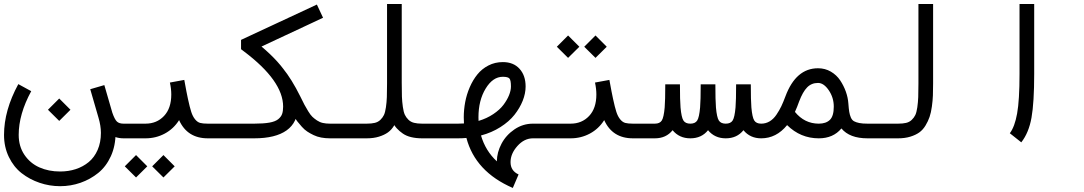

<svg xmlns="http://www.w3.org/2000/svg" viewBox="-86 -678 5409 958"><path d="M474.1 -116.7Q486.3 -81.5 497.6 -71.3Q508.8 -61 530.3 -61V12.2Q441.4 12.2 404.8 -93.3ZM153.3 -130.4 209.5 -186.5 265.6 -130.4 209.5 -74.7ZM364.3 -232.9 434.6 -253.4 475.6 -111.8Q490.7 -58.6 490.7 -15.1Q490.7 49.3 467.3 101.1Q443.8 152.8 404.3 184.8Q364.7 216.8 315.9 233.9Q267.1 251 213.9 251Q161.1 251 111.6 234.1Q62 217.3 22.2 186.3Q-17.6 155.3 -41.7 105.5Q-65.9 55.7 -65.9 -4.9Q-65.9 -127.4 5.4 -258.3L69.8 -223.1Q7.3 -108.4 7.3 -4.9Q7.3 52.2 35.9 94.5Q64.5 136.7 110.6 157.2Q156.7 177.7 213.9 177.7Q255.9 177.7 292.2 165.8Q328.6 153.8 356.7 130.6Q384.8 107.4 401.1 70.1Q417.5 32.7 417.5 -15.1Q417.5 -50.3 405.3 -91.3Z M673.3 151.9 729.5 95.7 785.6 151.9 729.5 207.5ZM536.6 151.9 592.8 95.7 648.9 151.9 592.8 207.5ZM530.3 -61H640.1Q696.3 -61 732.4 -99.4Q768.6 -137.7 768.6 -206.5Q768.6 -234.9 761.7 -266.1L833.5 -279.3Q845.7 -211.9 851.6 -185.5Q860.8 -142.6 868.2 -119.9Q875.5 -97.2 887.2 -82.8Q898.9 -68.4 912.6 -64.7Q926.3 -61 950.7 -61H1060.5V12.2H950.7Q848.6 12.2 807.6 -78.6Q780.3 -35.2 736.1 -11.5Q691.9 12.2 640.1 12.2H530.3Q515.1 12.2 504.4 1.5Q493.7 -9.3 493.7 -24.4Q493.7 -39.6 504.4 -50.3Q515.1 -61 530.3 -61Z M1590.8 -61V12.2H1560.5Q1537.1 12.2 1516.6 8.3Q1496.1 4.4 1478.8 -3.9Q1461.4 -12.2 1447.3 -21.5Q1433.1 -30.8 1420.2 -45.4Q1407.2 -60.1 1397.9 -71.8Q1388.7 -83.5 1378.4 -101.8Q1368.2 -120.1 1362.1 -132.3Q1356 -144.5 1346.7 -164.1Q1311 -239.3 1268.6 -291.5L1325.2 -337.4Q1369.1 -283.7 1412.6 -196.3Q1425.8 -168.9 1433.1 -155.3Q1440.4 -141.6 1451.9 -122.8Q1463.4 -104 1472.7 -95.2Q1481.9 -86.4 1495.6 -77.1Q1509.3 -67.9 1524.9 -64.5Q1540.5 -61 1560.5 -61ZM1060.5 -61H1182.6Q1229 -61 1258.1 -66.2Q1287.1 -71.3 1301.8 -83Q1316.4 -94.7 1321.5 -109.1Q1326.7 -123.5 1326.7 -146Q1326.7 -274.4 1131.3 -421.4Q1126.5 -424.8 1116.7 -432.6V-479L1495.1 -655.3L1525.9 -589.4L1218.8 -445.8Q1399.9 -293.9 1399.9 -146Q1399.9 -67.4 1344.2 -27.6Q1288.6 12.2 1182.6 12.2H1060.5Q1045.4 12.2 1034.7 1.5Q1023.9 -9.3 1023.9 -24.4Q1023.9 -39.6 1034.7 -50.3Q1045.4 -61 1060.5 -61Z M2121.1 -61V12.2H2020Q1990.2 12.2 1965.8 6.3Q1941.4 0.5 1924.1 -11.5Q1906.7 -23.4 1893.3 -38.1Q1879.9 -52.7 1871.6 -73.7Q1863.3 -94.7 1857.7 -114.7Q1852.1 -134.8 1849.6 -162.1Q1847.2 -189.5 1846.2 -211.9Q1845.2 -234.4 1845.2 -264.2H1918.5Q1918.5 -221.7 1919.4 -195.8Q1920.4 -169.9 1924.1 -144.3Q1927.7 -118.7 1934.1 -105.2Q1940.4 -91.8 1951.9 -80.6Q1963.4 -69.3 1980 -65.2Q1996.6 -61 2020 -61ZM1590.8 -61H1743.7Q1767.6 -61 1783.9 -64.9Q1800.3 -68.8 1811.8 -79.8Q1823.2 -90.8 1829.6 -104Q1835.9 -117.2 1839.6 -142.6Q1843.3 -168 1844.2 -193.6Q1845.2 -219.2 1845.2 -261.7V-658.2H1918.5V-261.7Q1918.5 -227.1 1917.5 -201.9Q1916.5 -176.8 1912.4 -146.5Q1908.2 -116.2 1900.9 -94.7Q1893.6 -73.2 1880.6 -51.8Q1867.7 -30.3 1849.6 -17.3Q1831.5 -4.4 1804.7 3.9Q1777.8 12.2 1743.7 12.2H1590.8Q1575.7 12.2 1564.9 1.5Q1554.2 -9.3 1554.2 -24.4Q1554.2 -39.6 1564.9 -50.3Q1575.7 -61 1590.8 -61Z M2121.1 -61H2199.2Q2210.4 -61 2229 -62Q2228 -82.5 2228 -92.8Q2228 -130.4 2235.1 -168.5Q2242.2 -206.5 2257.8 -242.7Q2273.4 -278.8 2295.9 -306.6Q2318.4 -334.5 2351.1 -351.3Q2383.8 -368.2 2422.9 -368.2Q2476.1 -368.2 2506.3 -334.7Q2536.6 -301.3 2536.6 -246.6Q2536.6 -211.9 2522.2 -175.5Q2507.8 -139.2 2481 -105.2Q2454.1 -71.3 2410.6 -43.7Q2367.2 -16.1 2314 -2Q2336.4 74.7 2393.1 127Q2393.6 82 2416.3 39.1Q2439 -3.9 2481 -32.5Q2522.9 -61 2573.2 -61H2651.4V12.2H2573.2Q2529.8 12.2 2495.6 50.5Q2461.4 88.9 2461.4 130.9Q2461.4 174.3 2501.5 192.4L2472.7 259.8Q2285.6 178.7 2241.2 10.3Q2222.2 12.2 2199.2 12.2H2121.1Q2106 12.2 2095.2 1.5Q2084.5 -9.3 2084.5 -24.4Q2084.5 -39.6 2095.2 -50.3Q2106 -61 2121.1 -61ZM2301.8 -74.7Q2342.8 -86.9 2375.2 -108.6Q2407.7 -130.4 2426 -154.8Q2444.3 -179.2 2453.9 -202.9Q2463.4 -226.6 2463.4 -246.6Q2463.4 -277.8 2455.8 -286.4Q2448.2 -294.9 2422.9 -294.9Q2373 -294.9 2337.2 -236.1Q2301.3 -177.2 2301.3 -92.8Q2301.3 -80.1 2301.8 -74.7Z M2829.1 -444.8 2885.3 -501 2941.4 -444.8 2885.3 -389.2ZM2692.4 -444.8 2748.5 -501 2804.7 -444.8 2748.5 -389.2ZM2651.4 -61H2761.2Q2817.4 -61 2853.5 -99.4Q2889.6 -137.7 2889.6 -206.5Q2889.6 -234.9 2882.8 -266.1L2954.6 -279.3Q2966.8 -211.9 2972.7 -185.5Q2981.9 -142.6 2989.3 -119.9Q2996.6 -97.2 3008.3 -82.8Q3020 -68.4 3033.7 -64.7Q3047.4 -61 3071.8 -61H3181.6V12.2H3071.8Q2969.7 12.2 2928.7 -78.6Q2901.4 -35.2 2857.2 -11.5Q2813 12.2 2761.2 12.2H2651.4Q2636.2 12.2 2625.5 1.5Q2614.7 -9.3 2614.7 -24.4Q2614.7 -39.6 2625.5 -50.3Q2636.2 -61 2651.4 -61Z M3181.6 -61Q3206.1 -61 3216.1 -76.7Q3226.1 -92.3 3230.5 -142.1Q3233.4 -176.8 3233.4 -257.3H3306.6Q3306.6 -176.8 3309.6 -141.6Q3314 -92.3 3324 -76.7Q3334 -61 3358.4 -61Q3382.8 -61 3392.8 -76.7Q3402.8 -92.3 3407.2 -142.1Q3410.2 -176.8 3410.2 -257.3H3483.4Q3483.4 -176.8 3486.3 -141.6Q3490.7 -92.3 3500.7 -76.7Q3510.7 -61 3535.2 -61Q3559.6 -61 3569.6 -76.7Q3579.6 -92.3 3584 -142.1Q3586.9 -176.8 3586.9 -257.3H3660.2Q3660.2 -176.8 3663.1 -141.6Q3667.5 -92.3 3677.5 -76.7Q3687.5 -61 3711.9 -61V12.2Q3656.7 12.2 3623.5 -28.3Q3591.3 12.2 3535.2 12.2Q3480 12.2 3446.8 -28.3Q3414.6 12.2 3358.4 12.2Q3303.2 12.2 3270 -28.3Q3237.8 12.2 3181.6 12.2Q3166.5 12.2 3155.8 1.5Q3145 -9.3 3145 -24.4Q3145 -39.6 3155.8 -50.3Q3166.5 -61 3181.6 -61Z M3711.9 -61Q3734.9 -61 3754.2 -72.5Q3773.4 -84 3788.1 -105.7Q3802.7 -127.4 3812.5 -147.9Q3822.3 -168.5 3833 -197.3Q3885.3 -337.4 3995.6 -337.4Q4030.8 -337.4 4059.6 -320.6Q4088.4 -303.7 4106.2 -276.9Q4124 -250 4134.5 -220.5Q4145 -190.9 4147 -161.6Q4148.9 -134.8 4151.4 -119.9Q4153.8 -105 4159.4 -91.8Q4165 -78.6 4175.3 -73Q4185.5 -67.4 4201.4 -64.2Q4217.3 -61 4242.2 -61V12.2Q4153.3 12.2 4112.3 -37.1Q4071.3 12.2 3999.5 12.2Q3908.2 12.2 3841.3 -53.7Q3787.6 12.2 3711.9 12.2Q3696.8 12.2 3686 1.5Q3675.3 -9.3 3675.3 -24.4Q3675.3 -39.6 3686 -50.3Q3696.8 -61 3711.9 -61ZM4074.2 -146Q4074.2 -190.9 4049.3 -227.5Q4024.4 -264.2 3995.6 -264.2Q3962.9 -264.2 3941.2 -241.9Q3919.4 -219.7 3901.4 -171.9Q3891.6 -144 3880.4 -119.6Q3928.2 -61 3999.5 -61Q4035.2 -61 4054.7 -79.8Q4074.2 -98.6 4074.2 -146Z M4242.2 -61H4395Q4418.9 -61 4435.3 -64.9Q4451.7 -68.8 4463.1 -79.8Q4474.6 -90.8 4481 -104Q4487.3 -117.2 4491 -142.6Q4494.6 -168 4495.6 -193.6Q4496.6 -219.2 4496.6 -261.7V-658.2H4569.8V-261.7Q4569.8 -227.1 4568.8 -201.9Q4567.9 -176.8 4563.7 -146.5Q4559.6 -116.2 4552.2 -94.7Q4544.9 -73.2 4532 -51.8Q4519 -30.3 4501 -17.3Q4482.9 -4.4 4456.1 3.9Q4429.2 12.2 4395 12.2H4242.2Q4227.1 12.2 4216.3 1.5Q4205.6 -9.3 4205.6 -24.4Q4205.6 -39.6 4216.3 -50.3Q4227.1 -61 4242.2 -61Z M5009.8 32.2 4952.6 -13.2Q4977.1 -45.4 4989 -111.6Q5001 -177.7 5001 -309.6V-658.2H5074.2Q5074.2 -658.2 5074.2 -309.6Q5074.2 -166.5 5060.8 -91.1Q5047.4 -15.6 5009.8 32.2Z"/></svg>

Font: AzarMehrMonospaced
Style: SerifBold
Weight: 1
Designer: Amin Abedi
Version: Version 1.00